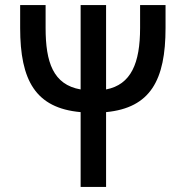

<svg xmlns="http://www.w3.org/2000/svg" viewBox="-20 -742 737 762"><path d="M401 0V-297C577 -314 637 -424 637 -631V-722H536V-631C536 -491 500 -406 401 -387V-722H300V-387C191 -406 161 -495 161 -631V-722H60V-631C60 -423 121 -313 300 -297V0Z"/></svg>

Font: Perun
Style: Regular
Weight: 400
Foundry: Copyright (c) Stefan Peev, Context Ltd, 2016
Version: Version 1.089